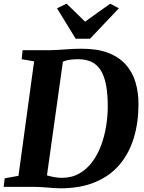

<svg xmlns="http://www.w3.org/2000/svg" viewBox="-30 -1016 783 1044"><path d="M93 -743H242.5Q283.5 -744 326.8 -747.5Q370 -751 412.5 -751Q498 -751.5 557.5 -728.8Q617 -706 653.5 -665.2Q690 -624.5 706.5 -569.5Q723 -514.5 723 -450.5Q723 -350.5 697.8 -266.8Q672.5 -183 620.5 -121.2Q568.5 -59.5 488 -25.8Q407.5 8 297.5 8Q284.5 8 267 6.8Q249.5 5.5 230.5 4Q211.5 2.5 192.5 1.2Q173.5 0 157 0H-10L-4.5 -46.5L70.5 -60L155.5 -682.5L88 -694ZM220.5 -28 207.5 -70.5Q209.5 -67.5 226.2 -62.2Q243 -57 265.2 -53Q287.5 -49 305.5 -49Q360 -49 401.2 -72.5Q442.5 -96 472 -136Q501.5 -176 520 -226.2Q538.5 -276.5 547.2 -330.8Q556 -385 556 -437Q556 -505.5 546.5 -554.5Q537 -603.5 517.5 -634.2Q498 -665 467.5 -679.5Q437 -694 395 -694Q370.5 -694 352.8 -691.5Q335 -689 323.2 -685Q311.5 -681 304 -677L315.5 -705.5ZM381.5 -805.5 280 -971 332 -996Q357.5 -971.5 382.8 -947Q408 -922.5 432.5 -898Q466.5 -923 500.8 -947.2Q535 -971.5 569.5 -996L616.5 -971L459.5 -805.5Z"/></svg>

Font: Merriweather 28pt ExtraBold
Style: Italic
Weight: 800
Italic angle: -7.8°
Version: Version 2.101